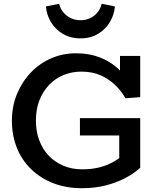

<svg xmlns="http://www.w3.org/2000/svg" viewBox="-20 -982 845 1016"><path d="M414 14Q330 14 262 -12.5Q194 -39 144.5 -87Q95 -135 69 -200.5Q43 -266 43 -343Q43 -420 70 -485Q97 -550 143.5 -598.5Q190 -647 251 -673.5Q312 -700 382 -700Q452 -700 507.5 -678.5Q563 -657 603 -620.5Q643 -584 667 -540L615 -556V-686H722V-468L644 -462Q623 -499 590.5 -531Q558 -563 513.5 -583Q469 -603 411 -603Q361 -603 317.5 -585.5Q274 -568 241 -534Q208 -500 189 -452.5Q170 -405 170 -343Q170 -286 188 -238.5Q206 -191 239 -157Q272 -123 316.5 -104.5Q361 -86 414 -86Q460 -86 496 -94Q532 -102 560.5 -115.5Q589 -129 611 -145V-265H403V-357H722V-94Q689 -64 642.5 -39.5Q596 -15 538 -0.5Q480 14 414 14ZM406 -779Q352 -779 311.5 -803.5Q271 -828 248.5 -867Q226 -906 223 -948L293 -962Q299 -936 315.5 -916.5Q332 -897 355 -886Q378 -875 406 -875Q434 -875 457 -886Q480 -897 496 -916.5Q512 -936 518 -962L588 -948Q585 -906 562.5 -867Q540 -828 500 -803.5Q460 -779 406 -779Z"/></svg>

Font: BioRhyme SemiBold
Style: Regular
Weight: 600
Designer: Aoife Mooney
Foundry: Aoife Mooney Type
Version: Version 1.600;gftools[0.9.33]